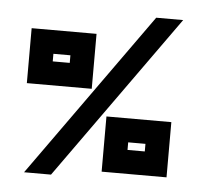

<svg xmlns="http://www.w3.org/2000/svg" viewBox="-48 -709 786 731"><g transform="rotate(5 345.0 -343.0)"><path d="M521 -176H455V-147H521ZM364 -56V-267H612V-56ZM207 -487H142V-458H207ZM51 -367V-577H299V-367ZM520 -658H623L173 -28H70Z"/></g></svg>

Font: Ekushey Kolom
Style: Bold
Weight: 700
Designer: Al Mamun Sumon
Foundry: Al Mamun Sumon
Version: Version 1.0